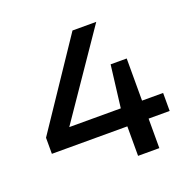

<svg xmlns="http://www.w3.org/2000/svg" viewBox="-122 -815 957 942"><g transform="rotate(-20 356.5 -344.0)"><path d="M443 0V-154H49V-238L351 -688H475L174 -248H443L470 -468H554V-248H664V-154H554V0Z"/></g></svg>

Font: Saira SemiExpanded Medium
Style: Regular
Weight: 500
Width: 6
Designer: Hector Gatti with collaboration of the Omnibus-Type team
Foundry: Omnibus-Type
Version: Version 1.101